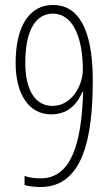

<svg xmlns="http://www.w3.org/2000/svg" viewBox="-20 -744 451 774"><path d="M143 10C317 10 354 -194 354 -420C354 -630 294 -724 194 -724C100 -724 43 -641 43 -490C43 -368 94 -283 186 -283C248 -283 288 -317 312 -373H315C309 -170 269 -25 144 -25C119 -25 96 -28 79 -35V2C95 7 126 10 143 10ZM192 -317C119 -317 82 -385 82 -491C82 -626 126 -689 193 -689C278 -689 314 -584 314 -463C314 -400 269 -317 192 -317Z"/></svg>

Font: Noto Sans Devanagari UI ExtraCondensed ExtraLight
Style: Regular
Weight: 200
Width: 2
Designer: Jelle Bosma - Monotype Design Team
Foundry: Monotype Imaging Inc.
Version: Version 2.004